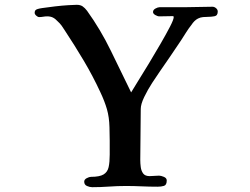

<svg xmlns="http://www.w3.org/2000/svg" viewBox="-20 -776 1040 798"><path d="M885 -728Q885 -711 871.5 -708.5Q858 -706 845 -706Q835 -706 824 -705Q813 -704 803 -699Q795 -695 788 -688Q781 -681 776 -673Q764 -658 754 -642Q744 -626 733 -609Q711 -576 688.5 -543Q666 -510 643 -477Q631 -460 612.5 -431.5Q594 -403 579.5 -373Q565 -343 565 -323Q565 -270 564 -217Q563 -164 563 -111Q563 -97 565 -81.5Q567 -66 575 -55Q583 -44 602 -44Q612 -44 621.5 -45Q631 -46 641 -46Q649 -46 661 -41Q673 -36 673 -26Q673 -7 661.5 -3.5Q650 0 635 0Q602 0 569 -1.5Q536 -3 503 -3Q468 -3 433 -0.5Q398 2 363 2Q353 2 341.5 -3Q330 -8 330 -21Q330 -30 340.5 -35.5Q351 -41 358 -41Q394 -41 410.5 -51Q427 -61 431.5 -81.5Q436 -102 436 -133Q436 -162 436 -190.5Q436 -219 435 -247Q434 -289 424.5 -322Q415 -355 397 -393Q366 -460 328 -524Q290 -588 249 -650Q243 -660 236 -669.5Q229 -679 220 -687Q210 -698 200 -703Q190 -708 176 -708Q168 -708 159.5 -706.5Q151 -705 143 -705Q137 -705 130.5 -711Q124 -717 124 -723Q124 -730 128 -734Q132 -739 155.5 -742.5Q179 -746 209 -749.5Q239 -753 264.5 -754.5Q290 -756 299 -756Q314 -756 323.5 -749.5Q333 -743 342 -731Q398 -653 440.5 -565.5Q483 -478 525 -392Q533 -406 553.5 -438.5Q574 -471 599 -512.5Q624 -554 647.5 -594.5Q671 -635 686.5 -665Q702 -695 702 -705Q702 -709 699 -709Q685 -709 670.5 -708.5Q656 -708 642 -708Q635 -708 625.5 -713.5Q616 -719 616 -726Q616 -735 626 -740.5Q636 -746 643 -746H746Q775 -746 804.5 -747Q834 -748 863 -748Q871 -748 878 -742Q885 -736 885 -728Z"/></svg>

Font: Kaisei HarunoUmi
Style: Bold
Weight: 700
Designer: Font-Kai, 金井和夫
Foundry: KAZUO KANAI
Version: Version 5.003